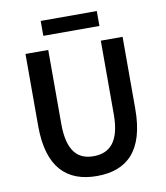

<svg xmlns="http://www.w3.org/2000/svg" viewBox="-89 -878 833 964"><g transform="rotate(-10 327.5 -396.0)"><path d="M80 -654V-287C80 -72 177 12 328 12C480 12 575 -72 575 -287V-654H464V-278C464 -136 408 -89 328 -89C249 -89 196 -136 196 -278V-654ZM470 -728V-804H184V-728Z"/></g></svg>

Font: DAIFUKU Sans Semibold
Style: Regular
Weight: 600
Designer: Original font ‘Source Sans 3’ : Paul D. Hunt
Foundry: Daifuku
Version: Version 1.000